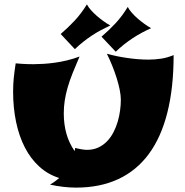

<svg xmlns="http://www.w3.org/2000/svg" viewBox="-20 -832 846 879"><path d="M774.9 -580.1Q774.9 -430.7 746.3 -317.1Q717.8 -203.6 661.4 -127.2Q605 -50.8 521.5 -12Q438 26.9 328.1 26.9Q299.3 26.9 269.5 23.4Q239.7 20 209 13.2Q214.8 10.3 221.7 5.4Q227.5 1.5 235.1 -4.2Q242.7 -9.8 251 -17.1Q199.7 -33.2 160.2 -69.1Q120.6 -105 94 -156.5Q67.4 -208 53.7 -273.2Q40 -338.4 40 -413.1Q40 -431.2 40.8 -445.8Q41.5 -460.4 43 -475.1Q44.4 -489.7 46.6 -505.6Q48.8 -521.5 51.8 -542Q63.5 -541 76.7 -540Q87.9 -539.1 102.5 -538.6Q117.2 -538.1 132.8 -538.1Q153.3 -538.1 177.7 -539.6Q202.1 -541 229.2 -544.7Q256.3 -548.3 285.4 -555.2Q314.5 -562 344.2 -573.2Q326.2 -531.7 312.5 -497.3Q298.8 -462.9 289.8 -431.9Q280.8 -400.9 276.4 -371.8Q272 -342.8 272 -313Q272 -262.7 284.2 -219.5Q296.4 -176.3 321.8 -140.1L324.2 -154.8Q358.4 -146 377.9 -146Q407.2 -146 430.2 -156.7Q453.1 -167.5 470.2 -185.3Q487.3 -203.1 499.5 -226.6Q511.7 -250 519 -275.4Q526.4 -300.8 529.8 -326.4Q533.2 -352.1 533.2 -375Q533.2 -395 528.1 -420.7Q522.9 -446.3 514.2 -474.4Q505.4 -502.4 493.9 -531Q482.4 -559.6 469.2 -585.9Q489.3 -580.1 513.2 -575.2Q537.1 -570.3 562 -566.7Q586.9 -563 612.1 -561Q637.2 -559.1 660.2 -559.1Q689 -559.1 718 -563.5Q747.1 -567.9 774.9 -580.1ZM484.9 -715.3Q461.9 -704.6 440.9 -693.4Q419.9 -682.1 400.1 -668.9Q380.4 -655.8 361.1 -640.6Q341.8 -625.5 322.8 -606.9L257.8 -676.3Q291.5 -705.1 321.8 -737.5Q352.1 -770 377.9 -812Q384.3 -799.3 396.5 -785.6Q408.7 -772 423.6 -759Q438.5 -746.1 454.6 -734.6Q470.7 -723.1 484.9 -715.3ZM671.9 -703.1Q648.9 -692.9 627.9 -681.4Q606.9 -669.9 587.2 -657Q567.4 -644 548.1 -628.7Q528.8 -613.3 509.8 -595.2L444.8 -664.1Q478.5 -692.9 508.8 -725.3Q539.1 -757.8 564.9 -800.3Q571.3 -787.6 583.5 -773.7Q595.7 -759.8 610.6 -746.8Q625.5 -733.9 641.6 -722.4Q657.7 -710.9 671.9 -703.1Z"/></svg>

Font: Shojumaru
Style: Regular
Weight: 400
Version: Version 1.001